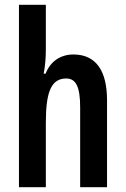

<svg xmlns="http://www.w3.org/2000/svg" viewBox="-20 -780 524 800"><path d="M171 -574V-760H59V0H171V-269C171 -396 193 -453 256 -453C297 -453 314 -417 314 -333V0H426V-362C426 -485 380 -553 286 -553C233 -553 190 -525 170 -473H162C168 -504 171 -538 171 -574Z"/></svg>

Font: Noto Sans Lao Looped ExtraCondensed SemiBold
Style: Regular
Weight: 600
Width: 2
Designer: Mark Frömberg, Ben Mitchell
Foundry: The Fontpad Ltd
Version: Version 1.002